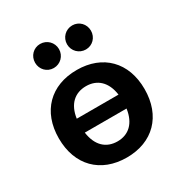

<svg xmlns="http://www.w3.org/2000/svg" viewBox="-167 -832 922 968"><g transform="rotate(-30 294.5 -347.5)"><path d="M295 10C446 10 544 -88 544 -245C544 -401 446 -499 295 -499C143 -499 45 -401 45 -245C45 -88 143 10 295 10ZM295 -84C229 -84 184 -125 173 -205H416C405 -125 359 -84 295 -84ZM201 -565C240 -565 271 -596 271 -635C271 -674 240 -705 201 -705C162 -705 132 -674 132 -635C132 -596 162 -565 201 -565ZM388 -565C427 -565 457 -596 457 -635C457 -674 427 -705 388 -705C349 -705 318 -674 318 -635C318 -596 349 -565 388 -565ZM173 -286C184 -365 230 -405 295 -405C359 -405 405 -365 416 -286Z"/></g></svg>

Font: SN Pro SemiBold
Style: Regular
Weight: 600
Designer: Tobias Whetton
Foundry: Supernotes
Version: Version 1.003;Glyphs 3.3 (3324)